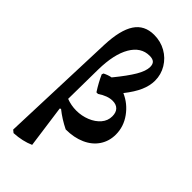

<svg xmlns="http://www.w3.org/2000/svg" viewBox="-298 -806 1109 1109"><g transform="rotate(45 256.5 -251.0)"><path d="M495 -175Q495 -121 467 -79Q439 -37 387.5 -14Q336 9 269 9Q212 -19 166 -56L159 -52L195 209Q142 233 71 237L55 224L81 -495Q86 -619 125.5 -679Q165 -739 244 -739Q297 -739 340.5 -714.5Q384 -690 409.5 -647.5Q435 -605 435 -555Q435 -514 416 -470.5Q397 -427 356 -375Q416 -349 455.5 -294.5Q495 -240 495 -175ZM235 -111Q279 -111 318.5 -127Q358 -143 382 -171Q406 -199 406 -235Q406 -267 389.5 -283.5Q373 -300 344 -300Q303 -300 256 -268H243Q212 -316 191 -363L195 -374Q221 -387 244 -391Q303 -463 331 -510.5Q359 -558 359 -591Q359 -614 347.5 -624.5Q336 -635 311 -635Q241 -635 200 -565Q159 -495 157 -368L154 -126Q193 -111 235 -111Z"/></g></svg>

Font: Alegreya
Style: Bold
Weight: 700
Designer: Juan Pablo del Peral
Foundry: Huerta Tipografica
Version: Version 2.008; ttfautohint (v1.8)